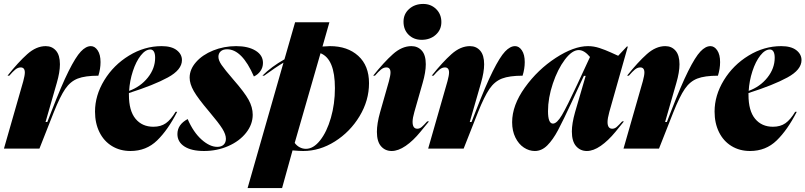

<svg xmlns="http://www.w3.org/2000/svg" viewBox="-30 -754 4086 974"><path d="M96 -386Q96 -412 75 -412Q61 -412 48 -401.5Q35 -391 17 -370H8Q63 -439 108.5 -479.5Q154 -520 202 -520Q234 -520 254 -497Q274 -474 274 -428Q274 -388 258 -333L201 -135H210L231 -189Q282 -321 318 -393Q354 -465 380 -492.5Q406 -520 431 -520Q451 -520 465.5 -498.5Q480 -477 480 -439Q480 -405 469 -370Q402 -370 364.5 -355.5Q327 -341 301 -303Q275 -265 243 -185L170 0H-10L88 -342Q96 -372 96 -386Z M790 -520Q840 -520 866.5 -499.5Q893 -479 893 -449Q893 -400 821.5 -361Q750 -322 624 -282V-273Q624 -192 657.5 -151.5Q691 -111 748 -111Q786 -111 811.5 -129Q837 -147 861 -187H869Q822 -95 767 -41.5Q712 12 632 12Q579 12 538 -13Q497 -38 474.5 -83.5Q452 -129 452 -188Q452 -270 499 -347Q546 -424 624.5 -472Q703 -520 790 -520ZM757 -461Q757 -482 750.5 -492.5Q744 -503 733 -503Q708 -503 684 -472.5Q660 -442 644 -393Q628 -344 625 -293Q683 -314 720 -360.5Q757 -407 757 -461Z M1168 -520Q1229 -520 1266.5 -497Q1304 -474 1304 -435Q1304 -412 1291.5 -394Q1279 -376 1258 -366Q1198 -504 1122 -504Q1101 -504 1089.5 -493.5Q1078 -483 1078 -466Q1078 -448 1094 -424.5Q1110 -401 1154 -350Q1210 -286 1231 -248Q1252 -210 1252 -172Q1252 -123 1218.5 -80.5Q1185 -38 1128 -13Q1071 12 1005 12Q941 12 905.5 -11Q870 -34 870 -74Q870 -122 922 -150Q951 -83 992.5 -46Q1034 -9 1072 -9Q1093 -9 1104.5 -20Q1116 -31 1116 -50Q1116 -72 1098 -101Q1080 -130 1031 -188Q974 -255 953 -292Q932 -329 932 -360Q932 -402 964.5 -439Q997 -476 1051.5 -498Q1106 -520 1168 -520Z M1641 -641 1606 -518Q1632 -520 1644 -520Q1733 -520 1787.5 -470.5Q1842 -421 1842 -332Q1842 -244 1794 -164.5Q1746 -85 1669 -36.5Q1592 12 1508 12Q1489 12 1454 9L1401 200H1226L1408 -436Q1369 -413 1310 -370H1301Q1347 -416 1413 -453L1467 -641ZM1522 1Q1560 1 1594 -42Q1628 -85 1648.5 -156Q1669 -227 1669 -307Q1669 -455 1596 -484L1465 -29Q1475 -15 1490 -7Q1505 1 1522 1Z M2057 -520Q2089 -520 2109.5 -497.5Q2130 -475 2130 -428Q2130 -388 2114 -333L2072 -186Q2063 -155 2063 -136Q2063 -101 2087 -101Q2099 -101 2109.5 -110Q2120 -119 2137 -138H2146Q2140 -131 2103 -85.5Q2066 -40 2028 -14Q1990 12 1957 12Q1924 12 1903 -12Q1882 -36 1882 -85Q1882 -127 1898 -184L1943 -342Q1951 -372 1951 -386Q1951 -412 1930 -412Q1916 -412 1903 -401.5Q1890 -391 1872 -370H1863Q1918 -439 1963.5 -479.5Q2009 -520 2057 -520ZM2017 -644Q2017 -683 2045.5 -708.5Q2074 -734 2117 -734Q2156 -734 2182.5 -708Q2209 -682 2209 -642Q2209 -603 2180.5 -577.5Q2152 -552 2109 -552Q2069 -552 2043 -577.5Q2017 -603 2017 -644Z M2248 -386Q2248 -412 2227 -412Q2213 -412 2200 -401.5Q2187 -391 2169 -370H2160Q2215 -439 2260.5 -479.5Q2306 -520 2354 -520Q2386 -520 2406 -497Q2426 -474 2426 -428Q2426 -388 2410 -333L2353 -135H2362L2383 -189Q2434 -321 2470 -393Q2506 -465 2532 -492.5Q2558 -520 2583 -520Q2603 -520 2617.5 -498.5Q2632 -477 2632 -439Q2632 -405 2621 -370Q2554 -370 2516.5 -355.5Q2479 -341 2453 -303Q2427 -265 2395 -185L2322 0H2142L2240 -342Q2248 -372 2248 -386Z M2899 -327 2963 -465Q2934 -500 2906 -500Q2872 -500 2835.5 -451.5Q2799 -403 2774.5 -330Q2750 -257 2750 -190Q2750 -127 2775 -127Q2795 -127 2820.5 -170Q2846 -213 2899 -327ZM2953 -520Q2982 -520 3011 -510.5Q3040 -501 3068.5 -488Q3097 -475 3106 -471L3150 -518H3155L3061 -186Q3052 -153 3052 -135Q3052 -101 3076 -101Q3088 -101 3098.5 -110Q3109 -119 3126 -138H3135Q3129 -130 3092 -85Q3055 -40 3017.5 -14Q2980 12 2947 12Q2914 12 2892.5 -12.5Q2871 -37 2871 -87Q2871 -127 2887 -184L2941 -369H2932L2910 -322Q2876 -248 2873 -242Q2827 -143 2801 -94Q2775 -45 2746.5 -16.5Q2718 12 2683 12Q2654 12 2627.5 -5.5Q2601 -23 2584.5 -56.5Q2568 -90 2568 -134Q2568 -220 2633 -310.5Q2698 -401 2789.5 -460.5Q2881 -520 2953 -520Z M3239 -386Q3239 -412 3218 -412Q3204 -412 3191 -401.5Q3178 -391 3160 -370H3151Q3206 -439 3251.5 -479.5Q3297 -520 3345 -520Q3377 -520 3397 -497Q3417 -474 3417 -428Q3417 -388 3401 -333L3344 -135H3353L3374 -189Q3425 -321 3461 -393Q3497 -465 3523 -492.5Q3549 -520 3574 -520Q3594 -520 3608.5 -498.5Q3623 -477 3623 -439Q3623 -405 3612 -370Q3545 -370 3507.5 -355.5Q3470 -341 3444 -303Q3418 -265 3386 -185L3313 0H3133L3231 -342Q3239 -372 3239 -386Z M3933 -520Q3983 -520 4009.5 -499.5Q4036 -479 4036 -449Q4036 -400 3964.5 -361Q3893 -322 3767 -282V-273Q3767 -192 3800.5 -151.5Q3834 -111 3891 -111Q3929 -111 3954.5 -129Q3980 -147 4004 -187H4012Q3965 -95 3910 -41.5Q3855 12 3775 12Q3722 12 3681 -13Q3640 -38 3617.5 -83.5Q3595 -129 3595 -188Q3595 -270 3642 -347Q3689 -424 3767.5 -472Q3846 -520 3933 -520ZM3900 -461Q3900 -482 3893.5 -492.5Q3887 -503 3876 -503Q3851 -503 3827 -472.5Q3803 -442 3787 -393Q3771 -344 3768 -293Q3826 -314 3863 -360.5Q3900 -407 3900 -461Z"/></svg>

Font: Nyght Serif Dark Italic
Style: Regular
Weight: 800
Italic angle: -16°
Designer: Maksym Kobuzan
Version: Version 0.400